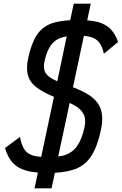

<svg xmlns="http://www.w3.org/2000/svg" viewBox="-20 -922 659 1039"><path d="M167 97 185 12Q148 9 121 1Q75 -12 48.5 -41.5Q22 -71 7 -121L88 -181Q96 -138 112 -113.5Q128 -89 160 -80Q178 -75 203 -73L272 -398Q222 -419 191 -440Q146 -469 133 -509Q120 -549 132 -605Q149 -686 178.5 -731.5Q208 -777 261 -796Q301 -809 360 -813L379 -902H471L452 -812Q485 -809 510 -803Q552 -791 577.5 -765.5Q603 -740 619 -695L542 -631Q534 -670 517.5 -691.5Q501 -713 473 -721Q456 -726 434 -728L375 -450Q431 -428 466 -405Q513 -372 526.5 -327.5Q540 -283 526 -218Q507 -129 474.5 -78.5Q442 -28 387 -7Q343 9 277 13L259 97ZM295 -75Q321 -78 340 -86Q378 -101 401 -137Q424 -173 437 -232Q445 -269 436.5 -294.5Q428 -320 400 -341Q383 -353 357 -365ZM290 -482 341 -725Q323 -722 308 -717Q273 -704 252.5 -673Q232 -642 221 -591Q214 -560 221.5 -538Q229 -516 256 -500Q270 -491 290 -482Z"/></svg>

Font: Victor Mono Thin SemiBold
Style: Italic
Weight: 600
Italic angle: -12°
Monospace: yes
Version: Version 1.561;gftools[0.9.30]